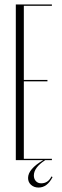

<svg xmlns="http://www.w3.org/2000/svg" viewBox="-20 -719 279 862"><path d="M51 -699H213V-693H87V-360H193V-354H87V-6H213V0H183Q132 33 132 69Q132 84 141 94Q150 104 165 104Q196 104 211 73L216 76Q192 123 153 123Q133 123 119.5 111Q106 99 106 80Q106 40 174 0H51Z"/></svg>

Font: Moniqa ExtLt Narrow Display
Style: Regular
Weight: 200
Width: 4
Designer: Rajesh Rajput
Foundry: Rajesh Rajput
Version: Version 1.000